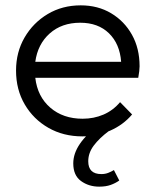

<svg xmlns="http://www.w3.org/2000/svg" viewBox="-20 -500 578 718"><path d="M288 10Q217 10 161 -22Q105 -54 72.5 -109.5Q40 -165 40 -236Q40 -305 72 -360Q104 -415 158.5 -447.5Q213 -480 282 -480Q346 -480 395.5 -450.5Q445 -421 473.5 -370Q502 -319 502 -252Q502 -237 497 -209H112Q120 -139 168 -97.5Q216 -56 289 -56Q331 -56 367 -71.5Q403 -87 429 -118L474 -72Q441 -33 392 -11.5Q343 10 288 10ZM280 -415Q211 -415 166 -375Q121 -335 112 -269H433Q428 -336 387.5 -375.5Q347 -415 280 -415ZM351 198Q312 198 283 177Q254 156 254 111Q254 74 279 37.5Q304 1 347 -28L387 -10Q351 17 330.5 44.5Q310 72 310 103Q310 151 359 151Q373 151 384.5 146.5Q396 142 406 136L426 175Q412 185 394 191.5Q376 198 351 198Z"/></svg>

Font: Outfit Light
Style: Regular
Weight: 300
Designer: Rodrigo Fuenzalida
Foundry: fragTYPE
Version: Version 1.100; ttfautohint (v1.8.4.7-5d5b)